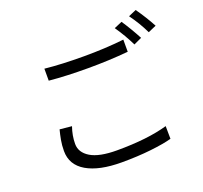

<svg xmlns="http://www.w3.org/2000/svg" viewBox="-146 -1013 1292 1219"><g transform="rotate(-20 500.0 -403.5)"><path d="M217 -691Q331 -679 481 -679Q625 -679 751 -693V-611Q620 -599 482 -599Q331 -599 217 -610ZM257 -288Q237 -231 237 -175Q237 -117 295.5 -81.5Q354 -46 474 -46Q681 -46 816 -85L817 1Q763 16 673 26Q583 36 476 36Q324 36 239.5 -13.5Q155 -63 155 -157Q155 -196 161.5 -231Q168 -266 176 -296ZM779 -803Q823 -737 861 -665L807 -640Q772 -712 725 -780ZM889 -843Q937 -775 974 -706L919 -682Q884 -755 836 -820Z"/></g></svg>

Font: Gothic Nguyen
Style: Regular
Weight: 400
Designer: MORI Takayuki
Version: Version 1.220;July 21, 2023;FontCreator 14.0.0.2814 64-bit